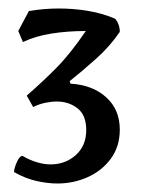

<svg xmlns="http://www.w3.org/2000/svg" viewBox="-20 -850 340 452"><path d="M115 -418Q92 -418 65.5 -424Q39 -430 13 -445Q13 -453 19.5 -468Q26 -483 33 -483Q50 -473 67 -468Q84 -463 99 -463Q134 -463 158.5 -485Q183 -507 183 -544Q183 -579 162.5 -595Q142 -611 114 -611Q101 -611 86.5 -608Q72 -605 58 -598L43 -625Q81 -658 113.5 -691Q146 -724 182 -777Q139 -777 101 -771Q63 -765 34 -751L23 -777L48 -824Q84 -830 118 -830Q153 -830 186.5 -824.5Q220 -819 251 -806Q262 -793 262 -775Q239 -741 206 -711.5Q173 -682 144 -659L146 -653Q198 -650 230 -621Q262 -592 262 -545Q262 -505 241 -476.5Q220 -448 186.5 -433Q153 -418 115 -418Z"/></svg>

Font: Julee
Style: Regular
Weight: 400
Designer: Julian Tunni
Foundry: Julian Tunni
Version: Version 1.002; ttfautohint (v1.8.4.7-5d5b);gftools[0.9.23]